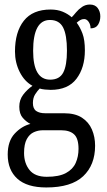

<svg xmlns="http://www.w3.org/2000/svg" viewBox="-20 -588 470 846"><path d="M184 238Q99 238 56.5 199.5Q14 161 14 93Q14 34 44.5 1Q75 -32 114 -42Q96 -51 80.5 -68.5Q65 -86 65 -118Q65 -148 82 -170.5Q99 -193 123 -210Q88 -229 67 -270.5Q46 -312 46 -361Q46 -447 85 -496.5Q124 -546 203 -546Q233 -546 256 -536.5Q279 -527 296 -512Q304 -520 315 -533.5Q326 -547 341.5 -557.5Q357 -568 376 -568Q399 -568 410.5 -552.5Q422 -537 422 -516Q422 -495 412 -479Q402 -463 379 -463Q379 -480 370.5 -492Q362 -504 351 -504Q341 -504 333.5 -499.5Q326 -495 318 -488Q333 -468 343.5 -440Q354 -412 354 -366Q354 -290 317 -241Q280 -192 203 -192Q193 -192 178 -193.5Q163 -195 155 -198Q145 -188 135 -172.5Q125 -157 125 -134Q125 -109 139.5 -99Q154 -89 179 -89H262Q311 -89 341 -69.5Q371 -50 385 -17.5Q399 15 399 54Q399 139 346.5 188.5Q294 238 184 238ZM201 -237Q242 -237 258.5 -268Q275 -299 275 -365Q275 -434 258 -467Q241 -500 200 -500Q126 -500 126 -364Q126 -237 201 -237ZM186 191Q240 191 270.5 174.5Q301 158 313.5 130Q326 102 326 68Q326 22 306.5 4Q287 -14 250 -14H168Q148 -14 129 -5.5Q110 3 98 25Q86 47 86 86Q86 131 110 161Q134 191 186 191Z"/></svg>

Font: Noto Serif ExtraCondensed
Style: Regular
Weight: 400
Width: 2
Designer: Monotype Design Team
Foundry: Monotype Imaging Inc.
Version: Version 2.015